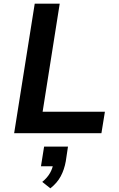

<svg xmlns="http://www.w3.org/2000/svg" viewBox="-20 -725 650 1045"><path d="M57 0 169 -705H305L212 -117H551L532 0ZM254 300 210 265Q238 242 252.5 216Q267 190 270 165L291 180H203L220 73H350L338 153Q330 198 310.5 234.5Q291 271 254 300Z"/></svg>

Font: Nunito Sans 7pt
Style: Bold Italic
Weight: 700
Italic angle: -9°
Version: Version 3.101;gftools[0.9.27]